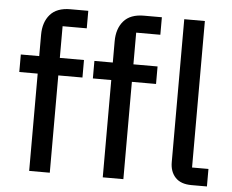

<svg xmlns="http://www.w3.org/2000/svg" viewBox="-52 -801 1045 863"><g transform="rotate(5 470.5 -370.0)"><path d="M27 -439V-518H110V-614Q110 -671 140 -705.5Q170 -740 231 -740H312V-661H203V-518H312V-439H203V0H110V-439ZM359 -439V-518H442V-614Q442 -671 472 -705.5Q502 -740 563 -740H644V-661H535V-518H644V-439H535V0H442V-439ZM842 0Q794 0 769.5 -26Q745 -52 745 -95V-740H838V-79H912V0Z"/></g></svg>

Font: IBM Plex Sans KR Text
Style: Regular
Weight: 450
Designer: Mike Abbink; Paul van der Laan; Pieter van Rosmalen; Wujin Sim; Chorong Kim; Dohee Lee;
Foundry: Sandoll Inc.
Version: Version 1.001